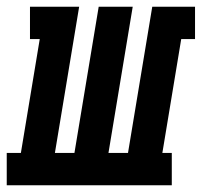

<svg xmlns="http://www.w3.org/2000/svg" viewBox="-62 -550 599 570"><path d="M-42 0V-96H0L56 -434H27V-530H173L101 -96H159L231 -530H332L260 -96H318L390 -530H517V-434H476L420 -96H448V0Z"/></svg>

Font: Iosevka Slab Oblique
Style: Bold
Weight: 700
Italic angle: -9°
Monospace: yes
Designer: Belleve Invis
Foundry: Belleve Invis
Version: Version 11.1.1; ttfautohint (v1.8.3)